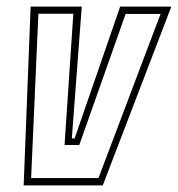

<svg xmlns="http://www.w3.org/2000/svg" viewBox="-20 -560 538 580"><path d="M51.5 0 72.5 -540H227L197 -142H205.5L343 -540H497.5L290.5 0ZM74 -22H277.5L465 -518H359.5L219.5 -122H175L201.5 -518.5H96Z"/></svg>

Font: Tourney Condensed ExtraLight
Style: Italic
Weight: 200
Width: 3
Italic angle: -12°
Designer: Tyler Finck
Foundry: Etcetera Type Co
Version: Version 1.010; ttfautohint (v1.8.3)